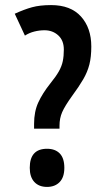

<svg xmlns="http://www.w3.org/2000/svg" viewBox="-20 -815 419 755"><path d="M181 -795Q258 -795 298.5 -750Q339 -705 339 -632Q339 -591 331.5 -561.5Q324 -532 307.5 -503.5Q291 -475 263 -437Q235 -398 224.5 -374Q214 -350 214 -321V-309H114V-328Q114 -376 130.5 -412Q147 -448 178 -487Q200 -514 211.5 -534.5Q223 -555 227 -575Q231 -595 231 -620Q231 -656 209 -676Q187 -696 155 -696Q135 -696 115 -691Q95 -686 78 -675L38 -761Q75 -778 106 -786.5Q137 -795 181 -795ZM165 -80Q133 -80 115 -99.5Q97 -119 97 -155Q97 -230 165 -230Q197 -230 215 -211.5Q233 -193 233 -155Q233 -118 214.5 -99Q196 -80 165 -80Z"/></svg>

Font: Noto Sans Kannada UI ExtraCondensed SemiBold
Style: Regular
Weight: 600
Width: 2
Designer: Jelle Bosma - Monotype Design Team
Foundry: Monotype Imaging Inc.
Version: Version 2.005; ttfautohint (v1.8.4.7-5d5b)